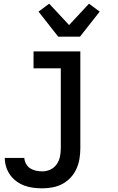

<svg xmlns="http://www.w3.org/2000/svg" viewBox="-20 -799 640 1042"><path d="M210 223Q186 223 161 220Q136 217 113 208.5Q90 200 70 185.5Q50 171 35.5 151Q21 131 13.5 107Q6 83 6 58H112Q113 75 121.5 90.5Q130 106 144.5 115Q159 124 176 127.5Q193 131 210 131Q233 131 254 121Q275 111 288 92Q301 73 305.5 50.5Q310 28 310 5V-428H162V-520H416V5Q416 33 411.5 61.5Q407 90 395.5 116Q384 142 364.5 163.5Q345 185 320 198.5Q295 212 267 217.5Q239 223 210 223ZM296 -600 189 -736 247 -779 355 -663 463 -779 521 -736 414 -600Z"/></svg>

Font: Iosevka Semibold Extended
Style: Regular
Weight: 600
Width: 7
Monospace: yes
Designer: Belleve Invis
Foundry: Belleve Invis
Version: Version 32.5.0; ttfautohint (v1.8.4)